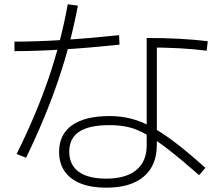

<svg xmlns="http://www.w3.org/2000/svg" viewBox="-20 -829 1040 890"><path d="M472 41Q403 41 354 21.5Q305 2 279.5 -35Q254 -72 254 -125Q254 -206 314 -248.5Q374 -291 488 -291Q539 -291 585.5 -279.5Q632 -268 682 -241Q732 -214 792.5 -168Q853 -122 932 -51L903 -17Q821 -89 762.5 -134.5Q704 -180 659 -205.5Q614 -231 574 -240Q534 -249 488 -249Q393 -249 347 -218.5Q301 -188 301 -126Q301 -65 344.5 -33Q388 -1 472 -1Q564 -1 612 -41Q660 -81 660 -155V-653Q821 -653 943 -638L938 -594Q821 -609 664 -609L707 -637V-158Q707 -62 646.5 -10.5Q586 41 472 41ZM57 -115Q147 -296 204.5 -464Q262 -632 294 -809L341 -803Q309 -631 250.5 -458.5Q192 -286 101 -98ZM47 -636Q246 -636 532 -666L534 -622Q247 -592 47 -592Z"/></svg>

Font: M PLUS 2 Thin Light
Style: Regular
Weight: 300
Version: Version 1.001